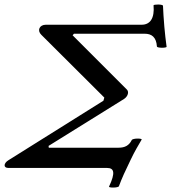

<svg xmlns="http://www.w3.org/2000/svg" viewBox="-34 -747 761 854"><path d="M451 83C448 89 493 89 495 81C508 46 523 13 547 -36C565 -74 582 -102 596 -126C600 -132 557 -133 552 -124C540 -100 522 -90 493 -90H183L182 -98L518 -307C536 -319 541 -340 529 -350L289 -590L295 -597H609C640 -597 661 -583 664 -540C665 -533 707 -533 707 -539C703 -569 700 -594 697 -628C694 -668 692 -690 691 -721C691 -729 648 -728 649 -723C654 -666 634 -637 596 -637H170C141 -637 130 -611 150 -592L430 -313L426 -299L3 -34C-18 -21 -20 0 3 0H442C474 0 480 21 451 83Z"/></svg>

Font: Junicode Two Beta SemiCondensed Medium
Style: Italic
Weight: 500
Width: 4
Italic angle: -10°
Version: Version 1.063